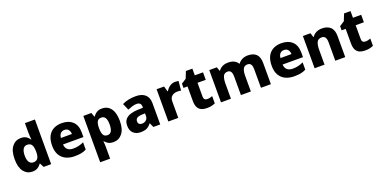

<svg xmlns="http://www.w3.org/2000/svg" viewBox="-13 -1795 6105 3070"><g transform="rotate(-20 3039.0 -260.0)"><path d="M246 10Q157 10 101 -62Q45 -134 45 -274Q45 -415 102.5 -487Q160 -559 252 -559Q309 -559 344 -536Q379 -513 401 -479H405Q402 -498 399.5 -532.5Q397 -567 397 -598V-760H567V0H439L403 -70H397Q376 -37 340 -13.5Q304 10 246 10ZM310 -124Q364 -124 386.5 -157Q409 -190 410 -257V-272Q410 -345 388.5 -384Q367 -423 308 -423Q266 -423 241 -384.5Q216 -346 216 -271Q216 -197 241.5 -160.5Q267 -124 310 -124Z M947 -559Q1064 -559 1132 -495.5Q1200 -432 1200 -309V-231H853Q855 -177 888.5 -145Q922 -113 985 -113Q1036 -113 1078.5 -123Q1121 -133 1166 -154V-30Q1126 -9 1080 0.5Q1034 10 966 10Q884 10 819.5 -20Q755 -50 718.5 -112.5Q682 -175 682 -271Q682 -368 715 -432Q748 -496 808 -527.5Q868 -559 947 -559ZM952 -442Q912 -442 886.5 -416.5Q861 -391 857 -340H1044Q1043 -383 1020 -412.5Q997 -442 952 -442Z M1634 -559Q1727 -559 1781.5 -486.5Q1836 -414 1836 -276Q1836 -135 1777.5 -62.5Q1719 10 1629 10Q1570 10 1536 -11.5Q1502 -33 1483 -57H1477Q1479 -39 1481 -16Q1483 7 1483 34V240H1314V-549H1451L1475 -479H1483Q1504 -511 1539.5 -535Q1575 -559 1634 -559ZM1574 -426Q1524 -426 1504.5 -392.5Q1485 -359 1483 -292V-277Q1483 -204 1502.5 -165.5Q1522 -127 1576 -127Q1663 -127 1663 -278Q1663 -355 1640.5 -390.5Q1618 -426 1574 -426Z M2207 -559Q2310 -559 2366.5 -509Q2423 -459 2423 -363V0H2306L2273 -74H2269Q2234 -29 2195 -9.5Q2156 10 2087 10Q2015 10 1967 -33Q1919 -76 1919 -165Q1919 -251 1981 -294.5Q2043 -338 2163 -343L2255 -346V-359Q2255 -402 2234.5 -420Q2214 -438 2178 -438Q2143 -438 2103.5 -426Q2064 -414 2025 -397L1976 -510Q2021 -533 2079 -546Q2137 -559 2207 -559ZM2204 -248Q2141 -245 2116 -226.5Q2091 -208 2091 -173Q2091 -141 2109 -126Q2127 -111 2155 -111Q2197 -111 2226 -136.5Q2255 -162 2255 -206V-250Z M2877 -559Q2893 -559 2910 -557Q2927 -555 2936 -553L2921 -394Q2910 -397 2895.5 -399Q2881 -401 2857 -401Q2829 -401 2799.5 -390.5Q2770 -380 2750 -353Q2730 -326 2730 -275V0H2561V-549H2688L2714 -459H2722Q2745 -501 2786.5 -530Q2828 -559 2877 -559Z M3269 -124Q3294 -124 3315.5 -129Q3337 -134 3358 -142V-18Q3330 -6 3297 2Q3264 10 3217 10Q3165 10 3125.5 -6.5Q3086 -23 3063.5 -63.5Q3041 -104 3041 -176V-422H2972V-493L3055 -547L3101 -663H3211V-549H3351V-422H3211V-187Q3211 -156 3226.5 -140Q3242 -124 3269 -124Z M4114 -559Q4207 -559 4256.5 -511.5Q4306 -464 4306 -358V0H4137V-310Q4137 -373 4118 -399.5Q4099 -426 4061 -426Q4008 -426 3986.5 -384.5Q3965 -343 3965 -266V0H3796V-310Q3796 -371 3778 -398.5Q3760 -426 3723 -426Q3666 -426 3646 -380.5Q3626 -335 3626 -250V0H3457V-549H3586L3610 -480H3615Q3638 -516 3679.5 -537.5Q3721 -559 3780 -559Q3841 -559 3881 -538.5Q3921 -518 3944 -480H3950Q3977 -518 4019.5 -538.5Q4062 -559 4114 -559Z M4683 -559Q4800 -559 4868 -495.5Q4936 -432 4936 -309V-231H4589Q4591 -177 4624.5 -145Q4658 -113 4721 -113Q4772 -113 4814.5 -123Q4857 -133 4902 -154V-30Q4862 -9 4816 0.5Q4770 10 4702 10Q4620 10 4555.5 -20Q4491 -50 4454.5 -112.5Q4418 -175 4418 -271Q4418 -368 4451 -432Q4484 -496 4544 -527.5Q4604 -559 4683 -559ZM4688 -442Q4648 -442 4622.5 -416.5Q4597 -391 4593 -340H4780Q4779 -383 4756 -412.5Q4733 -442 4688 -442Z M5377 -559Q5465 -559 5518 -511.5Q5571 -464 5571 -358V0H5402V-311Q5402 -368 5383.5 -397Q5365 -426 5324 -426Q5263 -426 5241 -380.5Q5219 -335 5219 -250V0H5050V-549H5179L5202 -476H5208Q5235 -516 5277.5 -537.5Q5320 -559 5377 -559Z M5960 -124Q5985 -124 6006.5 -129Q6028 -134 6049 -142V-18Q6021 -6 5988 2Q5955 10 5908 10Q5856 10 5816.5 -6.5Q5777 -23 5754.5 -63.5Q5732 -104 5732 -176V-422H5663V-493L5746 -547L5792 -663H5902V-549H6042V-422H5902V-187Q5902 -156 5917.5 -140Q5933 -124 5960 -124Z"/></g></svg>

Font: Noto Sans Syriac ExtraBold
Style: Regular
Weight: 800
Designer: Patrick Giasson and the Monotype Design Team
Foundry: Monotype Imaging Inc.
Version: Version 3.000; ttfautohint (v1.8.4.7-5d5b)